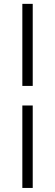

<svg xmlns="http://www.w3.org/2000/svg" viewBox="-20 -730 278 971"><path d="M145.5 -295.5H93V-710.5H145.5ZM145.5 220.5H93V-196.5H145.5Z"/></svg>

Font: Anek Odia Light
Style: Regular
Weight: 300
Designer: Yesha Goshar & Mahesh Sahu (Odia), Yesha Goshar (Latin)
Foundry: Ek Type
Version: Version 1.003